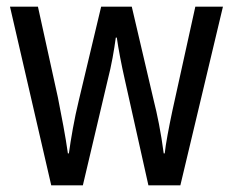

<svg xmlns="http://www.w3.org/2000/svg" viewBox="-20 -557 699 577"><path d="M355 -318 426 0H522L650 -537H567L498 -224C487 -172 478 -124 475 -96H472C464 -158 452 -216 442 -255L376 -537H284L217 -256C203 -199 193 -139 187 -96H184C177 -147 165 -208 154 -264L94 -537H10L134 0H229L304 -318C315 -360 323 -407 328 -444H331C336 -409 345 -362 355 -318Z"/></svg>

Font: Noto Sans Arabic UI Cn
Style: Regular
Weight: 400
Width: 3
Designer: Monotype Design Team, Nadine Chahine and Nizar Qandah
Foundry: Monotype Imaging Inc.
Version: Version 2.010